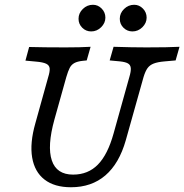

<svg xmlns="http://www.w3.org/2000/svg" viewBox="-20 -765 764 796"><path d="M126.6 -254 179.8 -445.2Q187.1 -468.5 185.9 -481.5Q184.7 -494.4 171.4 -500.8Q158.1 -507.3 128.2 -509.7L85.5 -513.7L100.8 -570.2Q162.1 -568.5 248.4 -568.5H252.4H251.6Q313.7 -568.5 355.6 -571L339.5 -514.5L323.4 -512.9Q300.8 -510.5 288.3 -503.6Q275.8 -496.8 269 -483.5Q262.1 -470.2 254.8 -445.2L205.6 -269.4Q175 -158.9 194.8 -100Q214.5 -41.1 283.1 -41.1Q345.2 -41.1 385.9 -82.7Q426.6 -124.2 450.8 -211.3L516.1 -445.2Q523.4 -469.4 522.2 -482.7Q521 -496 510.5 -502Q500 -508.1 477.4 -510.5L434.7 -514.5L450.8 -571Q528.2 -568.5 587.1 -568.5Q678.2 -568.5 724.2 -571L708.1 -514.5L662.9 -510.5Q633.9 -508.1 617.3 -501.6Q600.8 -495.2 591.5 -482.3Q582.3 -469.4 575 -445.2L501.6 -183.9Q474.2 -87.1 416.9 -37.9Q359.7 11.3 274.2 11.3Q205.6 11.3 164.5 -20.6Q123.4 -52.4 113.3 -112.1Q103.2 -171.8 126.6 -254ZM305.6 -687.1Q305.6 -710.5 323.4 -727.8Q341.1 -745.2 365.3 -745.2Q386.3 -745.2 401.6 -729.4Q416.9 -713.7 416.9 -691.9Q416.9 -669.4 399.2 -652Q381.5 -634.7 358.1 -634.7Q336.3 -634.7 321 -650Q305.6 -665.3 305.6 -687.1ZM476.6 -687.1Q476.6 -710.5 494.4 -727.8Q512.1 -745.2 536.3 -745.2Q557.3 -745.2 572.6 -729.4Q587.9 -713.7 587.9 -691.9Q587.9 -669.4 570.2 -652Q552.4 -634.7 529 -634.7Q507.3 -634.7 491.9 -650Q476.6 -665.3 476.6 -687.1Z"/></svg>

Font: Playfair Micro SmCond SmLight
Style: Italic
Weight: 360
Width: 4
Italic angle: -15.6°
Designer: Claus Eggers Sørensen
Foundry: Claus Eggers Sørensen
Version: Version 2.203;Glyphs 3.3 (3326)